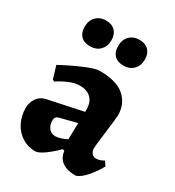

<svg xmlns="http://www.w3.org/2000/svg" viewBox="-173 -802 832 915"><g transform="rotate(30 243.0 -344.5)"><path d="M279 -63 269 -67Q238 -36 207.5 -14Q177 8 158 8Q119 8 86.5 -12.5Q54 -33 35.5 -69Q17 -105 17 -148Q17 -180 34 -203.5Q51 -227 78 -233L272 -274V-288Q272 -327 250 -348.5Q228 -370 188 -370Q162 -370 130 -356.5Q98 -343 72 -325L62 -330L41 -399Q96 -429 153 -453.5Q210 -478 235 -478Q329 -478 372.5 -439Q416 -400 416 -338Q416 -324 406 -246Q405 -234 400 -197Q395 -160 395 -145Q395 -128 404 -117.5Q413 -107 428 -107Q447 -107 470 -120L486 -97Q466 -60 437 -27Q408 6 384 12Q337 12 310 -7Q283 -26 279 -63ZM268 -121 270 -211 179 -188Q167 -185 162 -178.5Q157 -172 157 -160Q157 -135 170.5 -118.5Q184 -102 206 -102Q219 -102 236.5 -107.5Q254 -113 268 -121ZM67 -625Q67 -659 87.5 -680Q108 -701 142 -701Q174 -701 192 -682.5Q210 -664 210 -632Q210 -598 189.5 -577Q169 -556 135 -556Q102 -556 84.5 -574Q67 -592 67 -625ZM251 -625Q251 -659 271.5 -680Q292 -701 326 -701Q358 -701 376 -682.5Q394 -664 394 -632Q394 -598 373.5 -577Q353 -556 319 -556Q286 -556 268.5 -574Q251 -592 251 -625Z"/></g></svg>

Font: Alegreya ExtraBold
Style: Regular
Weight: 800
Designer: Juan Pablo del Peral
Foundry: Huerta Tipografica
Version: Version 2.007; ttfautohint (v1.6)